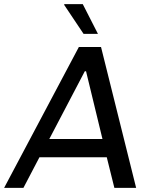

<svg xmlns="http://www.w3.org/2000/svg" viewBox="-56 -915 726 935"><path d="M347 -895H258L256 -892L351 -750H421ZM436 -686H328L-36 0H58L136 -149H464L501 0H607ZM363 -568 443 -238H184L357 -568Z"/></svg>

Font: Chivo
Style: Italic
Weight: 400
Italic angle: -8°
Designer: Hector Gatti
Foundry: Omnibus-Type
Version: Version 1.003;PS 001.003;hotconv 1.0.70;makeotf.lib2.5.58329